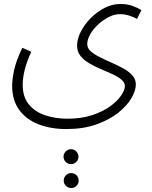

<svg xmlns="http://www.w3.org/2000/svg" viewBox="-20 -417 761 964"><path d="M41 14Q41 -19 51 -65.5Q61 -112 92 -177L137 -157Q94 -64 94 9Q94 70 125 107.5Q156 145 207.5 162Q259 179 318 179Q388 179 441.5 161.5Q495 144 532 117.5Q569 91 588 63Q607 35 607 15Q607 -3 589.5 -17.5Q572 -32 545 -44.5Q518 -57 487 -70Q456 -83 428.5 -99Q401 -115 384 -136.5Q367 -158 367 -188Q367 -221 385.5 -257.5Q404 -294 435.5 -326Q467 -358 505.5 -377.5Q544 -397 584 -397Q620 -397 647.5 -386.5Q675 -376 690 -366L668 -322Q652 -331 629 -338.5Q606 -346 584 -346Q554 -346 525 -331Q496 -316 471.5 -293Q447 -270 432.5 -244Q418 -218 418 -196Q418 -175 435.5 -159.5Q453 -144 481 -130Q509 -116 540 -102.5Q571 -89 599 -73.5Q627 -58 644.5 -38.5Q662 -19 662 7Q662 38 639.5 76.5Q617 115 572.5 150Q528 185 463 208Q398 231 313 231Q236 231 174.5 207.5Q113 184 77 135.5Q41 87 41 14ZM337 407Q321 407 310 396Q299 385 299 370Q299 355 310 343.5Q321 332 337 332Q352 332 363 343.5Q374 355 374 370Q374 385 363 396Q352 407 337 407ZM338 527Q322 527 311 516Q300 505 300 490Q300 474 311 463Q322 452 338 452Q353 452 364 463Q375 474 375 490Q375 505 364 516Q353 527 338 527Z"/></svg>

Font: Noto Sans Arabic SemCond Light
Style: Regular
Weight: 300
Width: 4
Designer: Monotype Design Team, Nadine Chahine, Nizar Qandah and Khaled Hosny
Foundry: Monotype Imaging Inc.
Version: Version 2.012; ttfautohint (v1.8.4.7-5d5b)